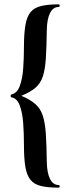

<svg xmlns="http://www.w3.org/2000/svg" viewBox="-20 -745 329 882"><path d="M32 -298Q29 -298 29 -304.5Q29 -311 32 -311Q58 -316 70.5 -349Q83 -382 86.5 -430.5Q90 -479 90 -529Q90 -592 97 -631Q104 -670 121 -690Q138 -710 169.5 -717.5Q201 -725 250 -725Q254 -725 254 -719Q254 -713 250 -713Q224 -713 210 -685.5Q196 -658 195 -607Q194 -527 190.5 -475.5Q187 -424 176.5 -393Q166 -362 143 -342Q120 -322 78 -305Q120 -287 143 -266.5Q166 -246 176.5 -214Q187 -182 190.5 -131Q194 -80 195 -1Q196 50 210 77.5Q224 105 250 105Q254 105 254 111Q254 117 250 117Q200 117 168.5 109.5Q137 102 120 81Q103 60 96.5 21.5Q90 -17 90 -80Q90 -131 86.5 -179.5Q83 -228 70.5 -261Q58 -294 32 -298Z"/></svg>

Font: Cormorant
Style: Bold
Weight: 700
Designer: Christian Thalmann (Catharsis Fonts)
Foundry: Catharsis Fonts
Version: Version 4.000